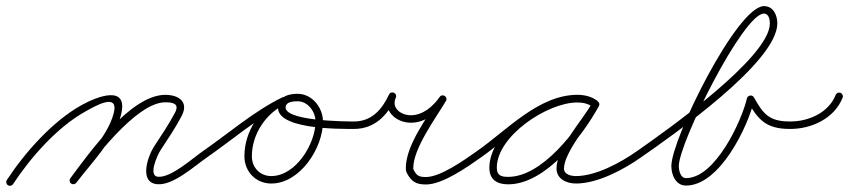

<svg xmlns="http://www.w3.org/2000/svg" viewBox="-32 -574 2733 618"><path d="M-6.6 22C-1.1 25.7 6.4 24.1 10 18.6C66.4 -67.1 152 -164.4 241.8 -214.5C271.7 -231.2 353.5 -280.1 333.4 -207.2C313.4 -134.3 240.9 -61.3 194.5 -0.3C190.4 5 191.5 12.5 196.7 16.5C202 20.6 209.5 19.5 213.5 14.3C262 -49.4 335.6 -124.2 356.6 -200.8C385.3 -305.4 278.9 -262.7 230.2 -235.5C136.9 -183.5 48.5 -83.6 -10 5.4C-13.7 10.9 -12.1 18.4 -6.6 22ZM213.6 14.2C213.6 14.2 213.6 14.2 213.6 14.2C262.9 -51.6 404.3 -244.7 500 -244.7C525.4 -244.7 546.2 -240.1 531.4 -211.5C531.4 -211.5 531.4 -211.6 531.4 -211.6C531.4 -211.6 531.4 -211.6 531.4 -211.6C511.3 -173.6 487.6 -138.4 464 -102.6C444.3 -72.7 413.2 14.8 475.2 19C526.1 22.4 592 -37.9 633.9 -67.2C639.3 -71 640.6 -78.5 636.8 -83.9C633 -89.3 625.5 -90.6 620.1 -86.8C583.8 -61.4 518.9 -2.1 476.8 -5C443.1 -7.2 475.7 -76.7 484 -89.4C508 -125.9 532.1 -161.7 552.6 -200.4C552.6 -200.4 552.6 -200.4 552.6 -200.4C552.6 -200.4 552.6 -200.5 552.6 -200.5C576.6 -246.5 543.3 -268.7 500 -268.7C386.6 -268.7 252.7 -78.1 194.4 -0.2C190.4 5.1 191.5 12.6 196.8 16.6C202.1 20.6 209.6 19.5 213.6 14.2Z M617.1 -70.2C620.9 -64.7 628.4 -63.4 633.8 -67.1C716.5 -124.3 796.5 -194.6 886.6 -238.7C893.8 -242.2 894.8 -249.2 892.2 -254.6C889.6 -260 883.5 -263.7 876.3 -260.4C804.5 -227.1 754.7 -150.4 754.7 -71.2C754.7 -21.8 791.3 16.7 841.2 16.7C934.2 16.7 1007.6 -98.2 1007.6 -182.5C1007.6 -227.5 972.9 -272 926 -272C902.8 -272 874.4 -266.9 865.7 -242C865.7 -242 865.7 -242 865.7 -242C865.7 -242 865.7 -242 865.7 -242C834.8 -155.4 1067.3 -159.1 1108 -159C1114.6 -159 1120 -164.4 1120 -171C1120 -177.6 1114.6 -183 1108 -183C1108 -183 1108 -183 1108 -183C1084.6 -183 870.4 -183.7 888.3 -234C888.3 -234 888.3 -234 888.3 -234C888.3 -234 888.3 -234 888.3 -234C892.9 -247.1 914.6 -248 926 -248C959.5 -248 983.6 -214.2 983.6 -182.5C983.6 -111.7 920.5 -7.3 841.2 -7.3C804.5 -7.3 778.7 -34.9 778.7 -71.2C778.7 -141.1 823 -209.2 886.4 -238.6C893.6 -241.9 894.6 -249.1 892 -254.5C889.4 -260 883.2 -263.7 876.1 -260.3C784.8 -215.6 703.9 -144.8 620.2 -86.9C614.7 -83.1 613.4 -75.6 617.1 -70.2Z M1108 -159C1108 -159 1108 -159 1108 -159C1174 -159.2 1215.5 -202.9 1241.9 -259.4C1245.2 -266.6 1241.4 -272.7 1235.9 -275.2C1230.4 -277.7 1223.3 -276.6 1220 -269.4C1197.6 -219 1241.4 -179.4 1289.9 -179C1336.7 -178.6 1377.4 -211.4 1402.9 -248.2C1407.3 -254.5 1404.2 -261.1 1399.1 -264.4C1393.9 -267.7 1386.7 -267.8 1382.7 -261.2C1344.4 -197.2 1274.2 -107.3 1274.2 -32.8C1274.2 -27.7 1274.9 -22.5 1277.2 -17.9C1277.2 -17.9 1277.2 -17.7 1277.3 -17.6C1277.4 -17.4 1277.4 -17.3 1277.4 -17.3C1292.2 10.1 1306 19.8 1339.3 19.8C1393.1 19.8 1472.8 -37 1515.9 -67.2C1521.3 -71 1522.6 -78.5 1518.8 -83.9C1515 -89.3 1507.5 -90.6 1502.1 -86.8C1464.1 -60.2 1386.5 -4.2 1339.3 -4.2C1314.2 -4.2 1308.9 -9.5 1298.6 -28.7C1298.6 -28.7 1298.6 -28.6 1298.7 -28.4C1298.8 -28.3 1298.8 -28.1 1298.8 -28.1C1298.2 -29.5 1298.2 -31.4 1298.2 -32.8C1298.2 -96.1 1369.1 -191.7 1403.3 -248.8C1407.3 -255.5 1404.4 -261.9 1399.5 -265.1C1394.6 -268.3 1387.5 -268.2 1383.1 -261.8C1362.3 -231.8 1328.6 -202.7 1290.1 -203C1259.2 -203.3 1226.7 -225.4 1242 -259.6C1245.2 -266.8 1241.4 -272.9 1236 -275.4C1230.6 -277.9 1223.5 -276.7 1220.1 -269.6C1197.8 -221.7 1164.3 -183.2 1108 -183C1101.3 -183 1096 -177.6 1096 -171C1096 -164.3 1101.4 -159 1108 -159Z M1515.8 -67.1C1515.8 -67.1 1515.8 -67.1 1515.8 -67.1C1607.8 -131 1709 -244.8 1826.6 -244.8C1843.5 -244.8 1861.1 -241.2 1875 -231.2C1881.2 -226.8 1887.8 -229.9 1891.1 -235.1C1894.5 -240.3 1894.6 -247.6 1888 -251.4C1867.1 -263.5 1850.1 -268.1 1825.3 -268.1C1717.1 -268.1 1543.1 -150.4 1543.1 -34.2C1543.1 4.5 1568 19.3 1603.7 19.3C1724.8 19.3 1843.2 -136.7 1895.5 -232.2C1899.4 -239.3 1896 -245.6 1890.8 -248.5C1885.5 -251.4 1878.3 -250.8 1874.5 -243.8C1841.3 -183.3 1759.3 -98.5 1759.3 -31.6C1759.3 2.7 1792.4 16.7 1822 16.7C1891.7 16.7 1975.1 -28.1 2030.9 -67.2C2036.3 -71 2037.6 -78.5 2033.8 -83.9C2030 -89.3 2022.5 -90.6 2017.1 -86.8C1965.6 -50.8 1886.4 -7.3 1822 -7.3C1806.6 -7.3 1783.3 -12 1783.3 -31.6C1783.3 -83.4 1867 -180.2 1895.5 -232.2C1899.4 -239.2 1896 -245.6 1890.8 -248.5C1885.5 -251.4 1878.3 -250.8 1874.5 -243.8C1827.1 -157.2 1714.1 -4.7 1603.7 -4.7C1581.2 -4.7 1567.1 -9.2 1567.1 -34.2C1567.1 -136.6 1730.8 -244.1 1825.3 -244.1C1846 -244.1 1858.8 -240.6 1876 -230.6C1882.6 -226.8 1888.9 -229.6 1892.1 -234.5C1895.2 -239.4 1895.2 -246.3 1889 -250.8C1870.9 -263.7 1848.6 -268.8 1826.6 -268.8C1701.5 -268.8 1599.2 -154.2 1502.2 -86.9C1496.7 -83.1 1495.4 -75.6 1499.1 -70.2C1502.9 -64.7 1510.4 -63.4 1515.8 -67.1Z M2014.2 -70.1C2017.9 -64.7 2025.4 -63.4 2030.9 -67.2C2132.8 -138.1 2470 -373.9 2470 -498.6C2470 -525 2457.4 -554.3 2426.9 -554.3C2340.2 -554.3 2128.9 -125.9 2128.9 -39.6C2128.9 -11.2 2142.9 23.3 2176.2 23.3C2284.9 23.3 2375.8 -166.8 2395.7 -252.3C2396.8 -257.2 2390.1 -258.6 2383.6 -257.7C2377.2 -256.8 2371.1 -253.5 2373.6 -249.1C2407.6 -189.3 2433.2 -159 2510 -159C2516.7 -159 2522 -164.4 2522 -171C2522 -177.6 2516.7 -183 2510 -183C2441.8 -183 2424 -209.1 2394.4 -260.9C2391.9 -265.4 2387 -267 2382.3 -266.4C2377.7 -265.7 2373.5 -262.7 2372.3 -257.7C2355.4 -185 2270.5 -0.7 2176.2 -0.7C2158 -0.7 2152.9 -25.6 2152.9 -39.6C2152.9 -113.3 2360.1 -530.3 2426.9 -530.3C2442.6 -530.3 2446 -510.7 2446 -498.6C2446 -388.7 2109.7 -151.3 2017.1 -86.8C2011.7 -83.1 2010.4 -75.6 2014.2 -70.1Z M2509.9 -159C2509.9 -159 2509.9 -159 2509.9 -159C2578.9 -158.2 2653.5 -192.1 2680.2 -259.6C2682.6 -265.7 2679.6 -272.7 2673.4 -275.2C2667.3 -277.6 2660.3 -274.6 2657.8 -268.4C2634.9 -210.4 2569.1 -182.3 2510.1 -183C2503.5 -183.1 2498.1 -177.8 2498 -171.1C2497.9 -164.5 2503.2 -159.1 2509.9 -159Z"/></svg>

Font: FRB American Cursive Guidelines Light
Style: Italic
Weight: 300
Italic angle: -25°
Version: Version 2.0;Modular Font Editor K font №1